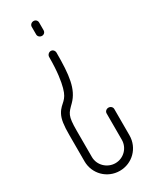

<svg xmlns="http://www.w3.org/2000/svg" viewBox="-289 -1234 1041 1301"><g transform="rotate(-30 231.0 -584.0)"><path d="M231 -1054C247 -1054 259 -1066 259 -1082V-1142C259 -1158 247 -1170 231 -1170C215 -1170 201 -1158 201 -1142V-1082C201 -1066 215 -1054 231 -1054ZM231 2C329 2 407 -76 407 -174V-380C407 -396 393 -408 377 -408C361 -408 347 -396 347 -380V-174C347 -110 295 -58 231 -58C167 -58 113 -110 113 -174V-380C113 -500 127 -508 177 -558C247 -628 259 -730 259 -906C259 -922 247 -936 231 -936C215 -936 201 -922 201 -906C201 -790 189 -720 177 -676C165 -632 151 -614 135 -598C119 -582 97 -568 79 -534C61 -500 55 -456 55 -380V-174C55 -76 133 2 231 2Z"/></g></svg>

Font: bauhaus_2017
Style: _regular
Weight: 400
Version: Version 1.0